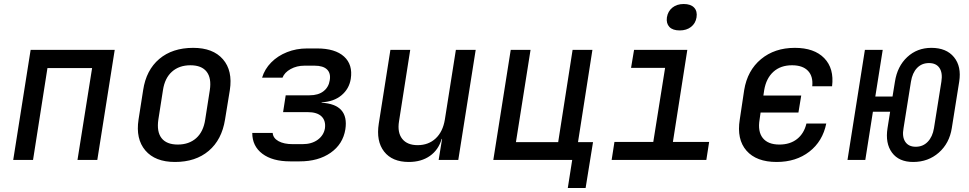

<svg xmlns="http://www.w3.org/2000/svg" viewBox="-20 -799 4840 959"><path d="M46 0 133 -550H553L466 0H367L440 -459H217L145 0Z M854 10Q755 10 706 -47.5Q657 -105 672 -202L695 -349Q710 -449 775.5 -504.5Q841 -560 945 -560Q1044 -560 1093.5 -503Q1143 -446 1128 -349L1104 -202Q1088 -101 1022.5 -45.5Q957 10 854 10ZM868 -77Q924 -77 960 -109Q996 -141 1005 -202L1028 -349Q1037 -409 1012 -441Q987 -473 931 -473Q875 -473 839 -441Q803 -409 794 -349L771 -202Q762 -141 787 -109Q812 -77 868 -77Z M1429 7Q1341 7 1290.5 -31Q1240 -69 1240 -135H1342Q1344 -109 1371 -94Q1398 -79 1442 -79H1491Q1537 -79 1567 -101Q1597 -123 1603 -158Q1608 -196 1586 -217.5Q1564 -239 1516 -239H1394L1407 -323H1526Q1570 -323 1596 -343.5Q1622 -364 1627 -398Q1633 -433 1613.5 -452Q1594 -471 1551 -471H1501Q1462 -471 1431.5 -454Q1401 -437 1391 -411H1289Q1302 -454 1334.5 -487Q1367 -520 1413.5 -538.5Q1460 -557 1514 -557H1564Q1654 -557 1698.5 -516.5Q1743 -476 1732 -405Q1724 -355 1685.5 -323Q1647 -291 1587 -288L1586 -286Q1724 -278 1705 -153Q1693 -79 1631.5 -36Q1570 7 1477 7Z M2022 10Q1939 10 1898.5 -42Q1858 -94 1872 -182L1930 -550H2029L1973 -193Q1964 -137 1989 -105.5Q2014 -74 2066 -74Q2120 -74 2156 -107.5Q2192 -141 2202 -202L2257 -550H2356L2269 0H2171L2188 -105H2186Q2170 -50 2127 -20Q2084 10 2022 10Z M2816 140 2838 0H2444L2531 -550H2630L2557 -89H2768L2840 -550H2939L2867 -89H2942L2905 140Z M3035 0 3049 -90H3243L3302 -460H3132L3147 -550H3413L3341 -90H3522L3508 0ZM3375 -647Q3340 -647 3323.5 -664.5Q3307 -682 3311 -712Q3316 -743 3338.5 -761Q3361 -779 3395 -779Q3430 -779 3447 -761Q3464 -743 3459 -712Q3454 -682 3431.5 -664.5Q3409 -647 3375 -647Z M3859 10Q3758 10 3708.5 -46.5Q3659 -103 3675 -202L3697 -349Q3713 -447 3781 -503.5Q3849 -560 3950 -560Q4047 -560 4097 -508.5Q4147 -457 4136 -368H4037Q4042 -418 4015.5 -445.5Q3989 -473 3936 -473Q3879 -473 3843 -440.5Q3807 -408 3797 -349L3793 -322H3982L3968 -237H3779L3774 -202Q3764 -142 3790 -109.5Q3816 -77 3873 -77Q3926 -77 3961 -104.5Q3996 -132 4008 -182H4107Q4089 -93 4022.5 -41.5Q3956 10 3859 10Z M4541 10Q4470 10 4435.5 -36.5Q4401 -83 4413 -159L4426 -241H4340L4302 0H4213L4300 -550H4389L4352 -317H4438L4450 -391Q4462 -468 4511.5 -514Q4561 -560 4632 -560Q4707 -560 4745 -513.5Q4783 -467 4771 -391L4734 -159Q4722 -83 4669 -36.5Q4616 10 4541 10ZM4554 -66Q4590 -66 4614 -91Q4638 -116 4645 -159L4682 -391Q4689 -435 4672.5 -459.5Q4656 -484 4620 -484Q4584 -484 4560.5 -459.5Q4537 -435 4530 -391L4493 -159Q4485 -116 4501.5 -91Q4518 -66 4554 -66Z"/></svg>

Font: JetBrains Mono NL Medium
Style: Italic
Weight: 500
Italic angle: -9°
Monospace: yes
Designer: Philipp Nurullin, Konstantin Bulenkov
Foundry: JetBrains
Version: Version 2.305; ttfautohint (v1.8.4.7-5d5b)